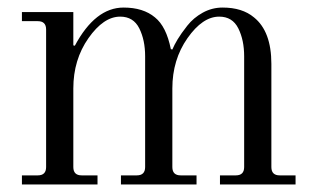

<svg xmlns="http://www.w3.org/2000/svg" viewBox="-20 -488 834 508"><path d="M38 0V-24H80Q102 -24 102 -46V-410Q102 -432 80 -432H38V-456H174V-368L178 -367Q232 -468 307 -468Q359 -468 390 -442Q420 -418 432 -358L436 -357Q441 -369 450 -384Q459 -399 475.5 -420Q492 -441 516.5 -454.5Q541 -468 569 -468Q621 -468 652 -442Q698 -405 698 -319V-46Q698 -24 720 -24H762V0H562V-24H604Q626 -24 626 -46V-339Q626 -382 610.5 -413Q595 -444 560 -444Q516 -444 476 -387Q436 -330 436 -254V-46Q436 -24 458 -24H500V0H300V-24H342Q364 -24 364 -46V-339Q364 -382 348.5 -413Q333 -444 298 -444Q254 -444 214 -387Q174 -330 174 -254V-46Q174 -24 196 -24H238V0Z"/></svg>

Font: Old Standard TT
Style: Regular
Weight: 400
Designer: Alexey Kryukov <alexios@thessalonica.org.ru>
Version: Version 1.0